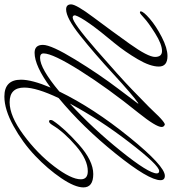

<svg xmlns="http://www.w3.org/2000/svg" viewBox="26 -783 785 877"><g transform="rotate(-90 418.5 -344.5)"><path d="M54 16Q34 16 34 -4Q34 -58 155.5 -209Q277 -360 409 -469Q457 -570 457 -626Q457 -693 390 -693Q327 -693 241.5 -630Q156 -567 97 -489.5Q38 -412 38 -368Q38 -336 75 -336Q128 -336 190.5 -390Q253 -444 284 -495Q295 -513 302 -513Q309 -513 309 -506Q309 -499 305 -494Q271 -443 197 -377Q123 -311 62 -311Q1 -311 1 -356Q1 -395 43 -457Q85 -519 145.5 -576.5Q206 -634 281.5 -675.5Q357 -717 416 -717Q493 -717 493 -641Q493 -591 457 -506Q556 -579 616 -579Q652 -579 652 -541Q652 -503 585 -393.5Q518 -284 451 -196L384 -107Q384 -105 385 -105Q423 -131 518.5 -219Q614 -307 694.5 -371Q775 -435 814 -435Q837 -435 837 -412Q837 -389 777 -309Q717 -229 657 -145Q597 -61 597 -29Q597 3 624 3Q655 3 705 -28.5Q755 -60 775 -79Q795 -98 800 -98Q805 -98 805 -94Q805 -82 771.5 -53Q738 -24 687.5 2Q637 28 601 28Q553 28 553 -11.5Q553 -51 586.5 -108Q620 -165 660 -214Q774 -350 787 -394Q787 -405 777 -405Q753 -405 629 -297Q505 -189 447 -133Q389 -77 369 -57Q349 -37 338 -25Q327 -13 316 -3Q295 16 288 16Q287 16 286 15Q277 11 277 1Q277 -24 341 -104Q454 -244 533.5 -370Q613 -496 613 -538Q613 -554 593 -554Q544 -554 439 -466Q363 -310 231 -147Q99 16 54 16ZM76 -10Q102 -10 207 -146.5Q312 -283 384 -418Q270 -313 167.5 -185.5Q65 -58 65 -21Q65 -10 76 -10Z"/></g></svg>

Font: Mrs Saint Delafield
Style: Regular
Weight: 400
Designer: Alejandro Paul
Foundry: Alejandro Paul
Version: Version 1.000